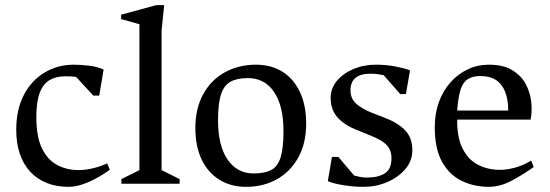

<svg xmlns="http://www.w3.org/2000/svg" viewBox="-20 -713 2134 745"><path d="M247 12Q199 12 161.5 -3Q124 -18 97.5 -46.5Q71 -75 57 -116Q43 -157 43 -209Q43 -288 72.5 -344.5Q102 -401 153 -431.5Q204 -462 267 -462Q295 -462 327 -458Q359 -454 382 -443L365 -342H342L276 -414Q270 -416 255 -416.5Q240 -417 233 -417Q197 -417 172 -402Q147 -387 134 -352.5Q121 -318 121 -258Q121 -182 143 -137Q165 -92 202.5 -72.5Q240 -53 284 -53Q310 -53 338.5 -59.5Q367 -66 396 -79L406 -54Q382 -37 360.5 -25Q339 -13 320 -5Q301 3 282.5 7.5Q264 12 247 12Z M451 0V-18L521 -53V-619L450 -639V-656L586 -693H617L607 -595V-53L677 -18V0Z M935 12Q876 12 831.5 -15.5Q787 -43 762.5 -94Q738 -145 738 -216Q738 -293 769 -348.5Q800 -404 853.5 -433Q907 -462 973 -462Q1032 -462 1075.5 -435Q1119 -408 1143.5 -356.5Q1168 -305 1168 -234Q1168 -157 1137.5 -102Q1107 -47 1054.5 -17.5Q1002 12 935 12ZM964 -40Q1007 -40 1032.5 -53.5Q1058 -67 1069 -103Q1080 -139 1080 -204Q1080 -302 1043.5 -356Q1007 -410 942 -410Q900 -410 874.5 -396Q849 -382 837.5 -346.5Q826 -311 826 -246Q826 -148 863 -94Q900 -40 964 -40Z M1391 12Q1354 12 1315 6Q1276 0 1252 -10L1268 -104H1293L1354 -32Q1361 -30 1375 -27Q1389 -24 1403 -24Q1448 -24 1473.5 -40.5Q1499 -57 1499 -99Q1499 -129 1481.5 -149Q1464 -169 1413 -189L1369 -207Q1318 -226 1290.5 -256.5Q1263 -287 1263 -333Q1263 -370 1287 -399Q1311 -428 1351 -445Q1391 -462 1439 -462Q1479 -462 1515 -455Q1551 -448 1571 -440L1555 -348H1533L1469 -421Q1460 -423 1447.5 -425Q1435 -427 1417 -427Q1340 -427 1340 -362Q1340 -329 1364 -309Q1388 -289 1424 -275L1468 -258Q1522 -238 1551 -208.5Q1580 -179 1580 -130Q1580 -88 1552 -56Q1524 -24 1481.5 -6Q1439 12 1391 12Z M1876 12Q1819 12 1771 -11.5Q1723 -35 1695 -85.5Q1667 -136 1667 -219Q1667 -273 1683 -317Q1699 -361 1728 -393.5Q1757 -426 1795 -444Q1833 -462 1877 -462Q1934 -462 1969 -440Q2004 -418 2021 -385Q2038 -352 2041.5 -315.5Q2045 -279 2039 -249H1754Q1753 -180 1775 -136.5Q1797 -93 1835 -73.5Q1873 -54 1921 -54Q1945 -54 1976.5 -62Q2008 -70 2041 -90L2051 -65Q2010 -36 1965.5 -12Q1921 12 1876 12ZM1754 -284H1952Q1952 -327 1940 -357Q1928 -387 1904.5 -402.5Q1881 -418 1844 -418Q1815 -418 1796 -406.5Q1777 -395 1767.5 -366.5Q1758 -338 1754 -284Z"/></svg>

Font: Ancizar Serif Light
Style: Regular
Weight: 400
Version: Version 8.100